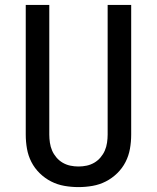

<svg xmlns="http://www.w3.org/2000/svg" viewBox="-20 -755 640 783"><path d="M300 8Q271 8 242.5 3Q214 -2 188.5 -15Q163 -28 142 -48.5Q121 -69 108 -94.5Q95 -120 90 -148.5Q85 -177 85 -206V-735H181V-206Q181 -190 183.5 -173Q186 -156 192.5 -141Q199 -126 210 -113Q221 -100 235.5 -91.5Q250 -83 266.5 -79.5Q283 -76 300 -76Q317 -76 333.5 -79.5Q350 -83 364.5 -91.5Q379 -100 390 -113Q401 -126 407.5 -141Q414 -156 416.5 -173Q419 -190 419 -206V-735H515V-206Q515 -177 510 -148.5Q505 -120 492 -94.5Q479 -69 458 -48.5Q437 -28 411.5 -15Q386 -2 357.5 3Q329 8 300 8Z"/></svg>

Font: Iosevka SS04 Medium Extended
Style: Regular
Weight: 500
Width: 7
Monospace: yes
Designer: Belleve Invis
Foundry: Belleve Invis
Version: Version 19.0.0; ttfautohint (v1.8.4)